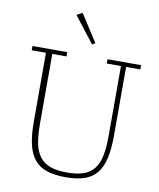

<svg xmlns="http://www.w3.org/2000/svg" viewBox="-100 -1014 916 1104"><g transform="rotate(10 358.0 -462.0)"><path d="M360 12Q294 12 249 -3Q204 -18 176.5 -51.5Q149 -85 136.5 -138.5Q124 -192 124 -270V-673H41V-698H244V-673H161V-264Q161 -197 170.5 -150Q180 -103 203.5 -73Q227 -43 265.5 -29.5Q304 -16 362 -16Q420 -16 458.5 -29.5Q497 -43 520 -73Q543 -103 552.5 -150Q562 -197 562 -264V-673H479V-698H675V-673H592V-273Q592 -196 580 -141.5Q568 -87 541 -53Q514 -19 469.5 -3.5Q425 12 360 12ZM259 -918 292 -936 394 -777 377 -766Z"/></g></svg>

Font: IBM Plex Serif ExtraLight
Style: Regular
Weight: 200
Designer: Mike Abbink, Paul van der Laan, Pieter van Rosmalen
Foundry: Bold Monday
Version: Version 2.5